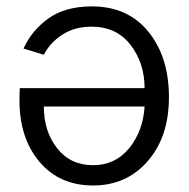

<svg xmlns="http://www.w3.org/2000/svg" viewBox="-20 -563 592 601"><path d="M41 -248Q41 -274.4 42 -287.1H432.6Q432.6 -365.2 388.7 -422.4Q344.7 -479.5 266.6 -479.5Q213.9 -479.5 175.3 -454.6Q136.7 -429.7 117.2 -391.6L53.7 -411.1Q79.1 -467.8 131.8 -505.4Q184.6 -543 267.6 -543Q379.9 -543 444.3 -463.9Q508.8 -384.8 508.8 -258.8Q508.8 -134.8 442.4 -58.6Q376 17.6 271.5 17.6Q166 17.6 103.5 -56.6Q41 -130.9 41 -248ZM117.2 -229.5Q117.2 -152.3 158.7 -99.1Q200.2 -45.9 271.5 -45.9Q340.8 -45.9 384.3 -99.1Q427.7 -152.3 432.6 -229.5Z"/></svg>

Font: Gothic A1
Style: Regular
Weight: 400
Designer: HanYang I&C Co.,Ltd.
Foundry: HanYang I&C Co.,Ltd.
Version: Version 2.50